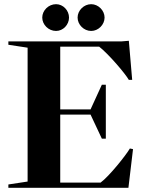

<svg xmlns="http://www.w3.org/2000/svg" viewBox="-20 -898 696 918"><path d="M112 -30 20 -16V0H594L616 -185L601 -188C583 -157 504 -57 461 -25H268V-350H413L467 -235H486V-493H467L413 -375H268V-675H454C500 -639 579 -546 596 -516H612L596 -703L560 -700H20V-684L112 -670ZM416 -750C450 -750 480 -780 480 -814C480 -848 450 -878 416 -878C381 -878 351 -848 351 -814C351 -780 381 -750 416 -750ZM248 -750C282 -750 310 -780 310 -814C310 -848 282 -878 248 -878C212 -878 182 -848 182 -814C182 -780 212 -750 248 -750Z"/></svg>

Font: Mazius Display
Style: Bold
Weight: 700
Designer: Alberto Casagrande & Collletttivo
Foundry: Collletttivo
Version: Version 2.000;Glyphs 3.2 (3221)